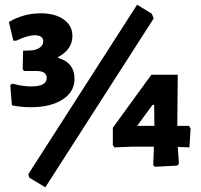

<svg xmlns="http://www.w3.org/2000/svg" viewBox="-20 -709 860 822"><path d="M567 -689 630 -650 638 -630 174 93 106 52 101 37ZM155 -652Q216 -652 253 -625.5Q290 -599 290 -556Q290 -497 229 -465V-461Q299 -441 299 -371Q299 -316 248 -283Q197 -250 112 -250Q71 -250 31 -258L24 -344L32 -351Q77 -339 114 -339Q180 -339 180 -375Q180 -404 139 -405H83L77 -412L79 -492L111 -493Q134 -494 149.5 -504.5Q165 -515 165 -532Q165 -558 128 -558Q98 -558 50 -535H37L18 -615Q81 -652 155 -652ZM741 -389 739 -170H789L796 -160L791 -78L741 -80L746 -8L739 0L643 5L636 -2L639 -81H543L470 -78L463 -88V-162L628 -389ZM567 -170H641L640 -260H633Z"/></svg>

Font: Alegreya Sans ExtraBold
Style: Regular
Weight: 800
Designer: Juan Pablo del Peral
Foundry: Huerta Tipografica
Version: Version 2.007